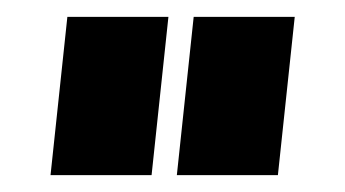

<svg xmlns="http://www.w3.org/2000/svg" viewBox="-20 -780 410 228"><path d="M40 -572H160L180 -760H60ZM190 -572H310L330 -760H210Z"/></svg>

Font: Black Han Sans
Style: Regular
Weight: 400
Width: 7
Designer: ZESSTYPE
Foundry: ZESSTYPE
Version: Version 1.00